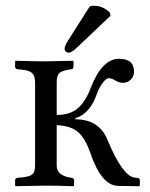

<svg xmlns="http://www.w3.org/2000/svg" viewBox="-20 -641 517 663"><path d="M290 -619.1Q295.9 -621.1 304.2 -621.1Q335 -621.1 358.9 -598.1L361.8 -586.9L247.1 -478Q228 -459 216.8 -459Q211.9 -459 207.5 -462.9Q203.1 -466.8 203.1 -472.2Q203.1 -481.9 214.4 -500ZM32.2 0V-19Q32.2 -24.9 40 -26.9L59.1 -28.8Q85 -31.7 93 -40.3Q101.1 -48.8 101.1 -70.8V-356Q101.1 -377.9 91.6 -387.9Q82 -397.9 59.1 -399.9L40 -401.9Q32.2 -403.8 32.2 -410.2V-429.2L34.2 -431.2Q102.1 -429.2 137.2 -429.2L231.9 -431.2L233.9 -429.2V-412.1Q233.9 -402.3 226.1 -401.9Q200.2 -398.9 188 -390.9Q175.8 -382.8 175.8 -357.9V-244.1Q222.7 -244.1 249.3 -267.6Q275.9 -291 293 -336.9Q332 -438 391.1 -438Q442.9 -438 442.9 -393.1Q442.9 -377.9 431.9 -366.5Q420.9 -355 404.8 -355Q389.6 -355 377 -363.8Q365.7 -370.6 355 -371.1Q347.2 -371.1 335.2 -355.5Q323.2 -339.8 314.9 -317.9Q291 -248 240.2 -232.9V-229Q322.3 -229 351.1 -158.2Q402.8 -34.2 443.8 -27.8L452.1 -26.9Q463.4 -26.9 462.9 -18.1V0L460 2L388.2 1Q330.1 0 292 -112.8Q275.9 -159.7 252 -182.9Q228 -206.1 175.8 -209V-68.8Q175.8 -33.7 228 -26.9Q235.8 -24.9 235.8 -19V0L233.9 2Q175.8 0 137.2 0L34.2 2Z"/></svg>

Font: Linux Libertine Display
Style: Regular
Weight: 400
Designer: Philipp H. Poll
Foundry: Philipp H. Poll
Version: Version 5.0.9